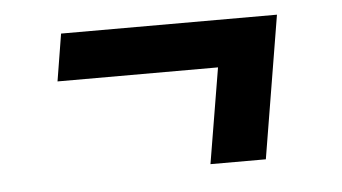

<svg xmlns="http://www.w3.org/2000/svg" viewBox="-33 -433 665 373"><g transform="rotate(-5 300.0 -247.0)"><path d="M364 -108 395 -294H82L97 -386H518L472 -108Z"/></g></svg>

Font: Iosevka Curly Slab SmBdExObl
Style: Regular
Weight: 600
Width: 7
Italic angle: -9°
Monospace: yes
Designer: Belleve Invis
Foundry: Belleve Invis
Version: Version 11.1.0; ttfautohint (v1.8.3)